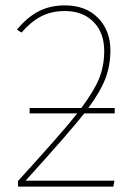

<svg xmlns="http://www.w3.org/2000/svg" viewBox="-20 -693 504 713"><path d="M293 -272Q239 -203 75 -22H405L401 0H47V-21Q213 -203 267 -272H90V-292H282Q330 -356 348.5 -402.5Q367 -449 367 -504Q367 -571 327.5 -611.5Q288 -652 221 -652Q170 -652 131.5 -631.5Q93 -611 60 -572L43 -583Q81 -629 123.5 -651Q166 -673 221 -673Q299 -673 344.5 -626Q390 -579 390 -506Q390 -450 371.5 -401.5Q353 -353 308 -292H406V-272Z"/></svg>

Font: Fira Sans Thin
Style: Regular
Weight: 100
Designer: bBox Type GmbH & Carrois Corporate GbR & Edenspiekermann AG
Foundry: bBox Type GmbH & Carrois Corporate GbR & Edenspiekermann AG
Version: Version 4.301